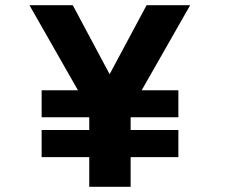

<svg xmlns="http://www.w3.org/2000/svg" viewBox="-20 -720 890 740"><path d="M140.5 -219H324V-268H140.5V-372H280.5L93.5 -700H260.5L402.5 -434L545 -700H713L526 -372H667.5V-268H483.5V-219H667.5V-114.5H483.5V0H324V-114.5H140.5Z"/></svg>

Font: League Mono Wide
Style: Bold
Weight: 700
Width: 8
Designer: Tyler Finck
Foundry: The League of Moveable Type / Tyler Finck
Version: Version 2.210